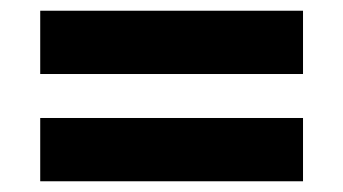

<svg xmlns="http://www.w3.org/2000/svg" viewBox="-20 -466 640 358"><path d="M55 -328V-446H545V-328ZM55 -128V-246H545V-128Z"/></svg>

Font: Mulish Black
Style: Regular
Weight: 900
Designer: Vernon Adams
Foundry: Vernon Adams
Version: Version 3.603; ttfautohint (v1.8.3)